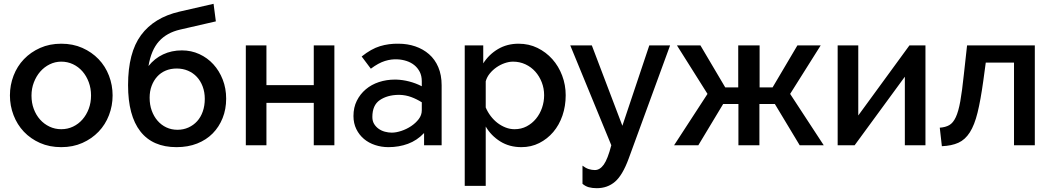

<svg xmlns="http://www.w3.org/2000/svg" viewBox="-20 -761 5510 1006"><path d="M301 10Q239 10 189.5 -12Q140 -34 105 -71Q70 -108 51 -157.5Q32 -207 32 -261Q32 -315 51 -364.5Q70 -414 105.5 -451Q141 -488 190.5 -510Q240 -532 301 -532Q362 -532 411.5 -510Q461 -488 496.5 -451Q532 -414 551 -364.5Q570 -315 570 -261Q570 -207 551 -157.5Q532 -108 496.5 -71Q461 -34 411.5 -12Q362 10 301 10ZM145 -260Q145 -222 157 -190Q169 -158 190 -134.5Q211 -111 239.5 -97.5Q268 -84 301 -84Q334 -84 362.5 -97.5Q391 -111 412 -135Q433 -159 445 -191Q457 -223 457 -261Q457 -298 445 -330.5Q433 -363 412 -387Q391 -411 362.5 -424.5Q334 -438 301 -438Q269 -438 240.5 -424Q212 -410 191 -386Q170 -362 157.5 -329.5Q145 -297 145 -260Z M924 -606Q854 -590 813 -544.5Q772 -499 758 -415Q790 -455 834.5 -476Q879 -497 933 -497Q982 -497 1024.5 -477.5Q1067 -458 1098 -424Q1129 -390 1147 -344Q1165 -298 1165 -244Q1165 -189 1146.5 -142.5Q1128 -96 1094.5 -62Q1061 -28 1013 -9Q965 10 905 10Q780 10 715.5 -72.5Q651 -155 651 -315Q651 -485 719 -577Q787 -669 920 -700L1099 -741L1111 -649ZM764 -249Q764 -212 775 -181.5Q786 -151 805.5 -128.5Q825 -106 851.5 -93.5Q878 -81 910 -81Q941 -81 967.5 -93Q994 -105 1013 -126Q1032 -147 1042.5 -177Q1053 -207 1053 -243Q1053 -278 1042 -307.5Q1031 -337 1011.5 -358Q992 -379 965 -390.5Q938 -402 906 -402Q874 -402 848 -391Q822 -380 803.5 -359.5Q785 -339 774.5 -311Q764 -283 764 -249Z M1376 -315H1624V-523H1732V0H1624V-222H1376V0H1268V-523H1376Z M2015 10Q1979 10 1945.5 -1Q1912 -12 1887 -33Q1862 -54 1847 -84.5Q1832 -115 1832 -153Q1832 -198 1849.5 -233Q1867 -268 1896.5 -293Q1926 -318 1965.5 -331Q2005 -344 2049 -344H2055Q2090 -343 2124.5 -334Q2159 -325 2190 -309V-335Q2190 -364 2179 -385Q2168 -406 2150.5 -420Q2133 -434 2110 -441.5Q2087 -449 2063 -450Q2031 -452 1997 -441.5Q1963 -431 1923 -401L1875 -465Q1925 -505 1971 -519Q2017 -533 2068 -532Q2115 -532 2156 -518Q2197 -504 2228 -477Q2259 -450 2276.5 -409Q2294 -368 2294 -314V0H2202V-64Q2165 -25 2117.5 -7.5Q2070 10 2015 10ZM2190 -225Q2163 -242 2134.5 -252.5Q2106 -263 2074 -264H2067Q2009 -263 1970 -236.5Q1931 -210 1931 -148Q1931 -127 1940 -112Q1949 -97 1963.5 -86.5Q1978 -76 1996.5 -71Q2015 -66 2033 -66Q2055 -66 2082.5 -75Q2110 -84 2134 -100Q2158 -116 2174 -137Q2190 -158 2190 -183Z M2712 10Q2649 10 2601 -20Q2553 -50 2525 -98V213H2415V-523H2512V-429Q2542 -476 2589.5 -504Q2637 -532 2697 -532Q2751 -532 2796 -510Q2841 -488 2874 -451Q2907 -414 2925.5 -365Q2944 -316 2944 -262Q2944 -205 2927 -155.5Q2910 -106 2879 -69.5Q2848 -33 2805.5 -11.5Q2763 10 2712 10ZM2676 -84Q2711 -84 2739.5 -99Q2768 -114 2788.5 -139Q2809 -164 2820 -196Q2831 -228 2831 -262Q2831 -298 2818.5 -330Q2806 -362 2784.5 -386Q2763 -410 2733 -424Q2703 -438 2668 -438Q2647 -438 2624 -430Q2601 -422 2581 -408Q2561 -394 2546 -375.5Q2531 -357 2525 -335V-198Q2535 -174 2551 -153Q2567 -132 2586.5 -117Q2606 -102 2629 -93Q2652 -84 2676 -84Z M3032 107Q3049 120 3065 125Q3081 130 3097 130Q3123 130 3143.5 101.5Q3164 73 3183 0L2968 -523H3081L3241 -102L3382 -523H3491L3274 70Q3242 157 3202.5 191Q3163 225 3107 225Q3083 225 3065 220Q3047 215 3032 202Z M3650 -523 3780 -303H3848V-523H3960V-303H4028L4158 -523H4280L4120 -269L4296 0H4170L4040 -216H3959V0H3849V-216H3769L3639 0H3512L3687 -269L3527 -523Z M4477 -156 4745 -523H4829V0H4721V-359L4458 0H4369V-523H4477Z M4904 -92Q4934 -94 4954 -105.5Q4974 -117 4988 -147Q5002 -177 5011.5 -230Q5021 -283 5030 -369L5047 -523H5402V0H5293V-433H5145L5132 -337Q5118 -236 5102 -171Q5086 -106 5061.5 -67.5Q5037 -29 5001.5 -13Q4966 3 4915 5Z"/></svg>

Font: IngvarSans
Style: Regular
Weight: 600
Version: Version 3.000